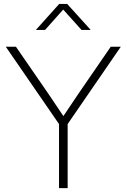

<svg xmlns="http://www.w3.org/2000/svg" viewBox="-20 -968 651 988"><path d="M283.7 0H328.1V-329.6L601.6 -727.5H549.8L384.3 -486.8C357.9 -448.2 332 -409.2 306.2 -370.6C280.3 -409.2 254.4 -448.2 228 -486.8L62 -727.5H9.8L283.7 -329.6ZM211.9 -814 305.2 -918.9 399.4 -814H446.3V-814.5L325.7 -947.8H284.7L165 -814.5V-814Z"/></svg>

Font: Raveo Display Display ExLight
Style: Regular
Weight: 200
Designer: Jakub Foglar, Rasmus Andersson (Inter)
Foundry: Jakubfoglar.com
Version: Version 1.100;Glyphs 3.2.3 (3260)